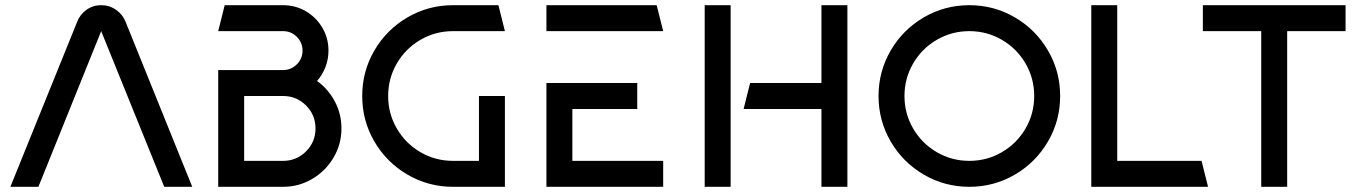

<svg xmlns="http://www.w3.org/2000/svg" viewBox="-20 -720 5226 740"><path d="M277 -635Q288 -664 313 -682Q338 -700 370 -700Q402 -700 427.5 -682Q453 -664 464 -636L721 0H613L370 -600L128 0H20Z M1196 -225Q1196 -277 1159.5 -313.5Q1123 -350 1071 -350H921V-100H1071Q1123 -100 1159.5 -136.5Q1196 -173 1196 -225ZM821 -450H1071Q1102 -450 1124 -472Q1146 -494 1146 -525Q1146 -556 1124 -578Q1102 -600 1071 -600H821L846 -700H1071Q1119 -700 1159 -676.5Q1199 -653 1222.5 -613Q1246 -573 1246 -525Q1246 -492 1234.5 -462Q1223 -432 1202 -408Q1245 -377 1270.5 -329Q1296 -281 1296 -225Q1296 -164 1265.5 -112.5Q1235 -61 1183.5 -30.5Q1132 0 1071 0H821Z M1376 -350Q1376 -445 1423 -525.5Q1470 -606 1550.5 -653Q1631 -700 1726 -700H1901L1926 -600H1726Q1658 -600 1600.5 -566.5Q1543 -533 1509.5 -475.5Q1476 -418 1476 -350Q1476 -282 1509.5 -224.5Q1543 -167 1600.5 -133.5Q1658 -100 1726 -100H1826V-350H1926V0H1726Q1631 0 1550.5 -47Q1470 -94 1423 -174.5Q1376 -255 1376 -350Z M2436 -400V-300H2186V-100H2536V0H2086V-400ZM2086 -700H2511L2536 -600H2086Z M2796 -700V0H2696V-700ZM2871 -400H3146V-700H3246V0H3146V-300H2846Z M3716 -700Q3811 -700 3891.5 -653Q3972 -606 4019 -525.5Q4066 -445 4066 -350Q4066 -255 4019 -174.5Q3972 -94 3891.5 -47Q3811 0 3716 0Q3621 0 3540.5 -47Q3460 -94 3413 -174.5Q3366 -255 3366 -350Q3366 -445 3413 -525.5Q3460 -606 3540.5 -653Q3621 -700 3716 -700ZM3716 -100Q3784 -100 3841.5 -133.5Q3899 -167 3932.5 -224.5Q3966 -282 3966 -350Q3966 -418 3932.5 -475.5Q3899 -533 3841.5 -566.5Q3784 -600 3716 -600Q3648 -600 3590.5 -566.5Q3533 -533 3499.5 -475.5Q3466 -418 3466 -350Q3466 -282 3499.5 -224.5Q3533 -167 3590.5 -133.5Q3648 -100 3716 -100Z M4286 -700V-100H4611L4636 0H4186V-700Z M5166 -600H4941V0H4841V-600H4616V-700H5166Z"/></svg>

Font: Skate blade
Style: Regular
Weight: 400
Italic angle: -7°
Designer: Valerio Brotto (Silverblur_type)
Version: Version 2.001